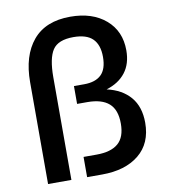

<svg xmlns="http://www.w3.org/2000/svg" viewBox="-81 -788 757 858"><g transform="rotate(-10 297.5 -359.5)"><path d="M67.9 -461.9Q67.9 -582 125.2 -650.6Q182.6 -719.2 294.9 -719.2Q395 -719.2 455.6 -667.2Q516.1 -615.2 516.1 -527.8Q516.1 -466.8 485.6 -427.5Q455.1 -388.2 398.9 -371.1Q467.8 -355.5 505.4 -311.3Q543 -267.1 543 -194.8Q543 -101.1 480.7 -50.5Q418.5 0 313 0H245.1V-91.8H304.2Q369.6 -91.8 402.3 -119.9Q435.1 -147.9 435.1 -210Q435.1 -272.5 402.3 -301.3Q369.6 -330.1 304.2 -330.1H257.8V-411.1H304.2Q355.5 -411.1 381.8 -436.5Q408.2 -461.9 408.2 -517.1Q408.2 -571.8 380.4 -599.4Q352.5 -627 293 -627Q223.6 -627 198.7 -589.4Q173.8 -551.8 173.8 -465.8V0H67.9Z"/></g></svg>

Font: TASA Orbiter Text Medium
Style: Regular
Weight: 500
Designer: Weizhong Zhang
Version: Version 1.000;Glyphs 3.1.2 (3151)